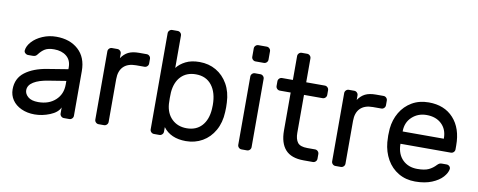

<svg xmlns="http://www.w3.org/2000/svg" viewBox="-62 -996 3211 1291"><g transform="rotate(10 1543.5 -350.0)"><path d="M384 -329V-342Q384 -391 351.5 -417.5Q319 -444 267 -444Q227 -444 204.5 -430.5Q182 -417 162 -390Q156 -382 149 -379Q142 -376 130 -376H100Q89 -376 80.5 -384Q72 -392 73 -403Q76 -433 102.5 -462.5Q129 -492 173 -511Q217 -530 267 -530Q360 -530 417.5 -478Q475 -426 475 -332V-27Q475 -16 467 -8Q459 0 448 0H411Q400 0 392 -8Q384 -16 384 -27V-68Q368 -32 316 -11Q264 10 212 10Q161 10 121 -8.5Q81 -27 59.5 -59Q38 -91 38 -131Q38 -206 94 -248.5Q150 -291 243 -306ZM384 -249 266 -230Q201 -220 165 -197.5Q129 -175 129 -141Q129 -116 152 -96Q175 -76 222 -76Q294 -76 339 -117Q384 -158 384 -224Z M912 -493V-461Q912 -450 904 -442Q896 -434 885 -434H827Q771 -434 741.5 -404.5Q712 -375 712 -319V-27Q712 -16 704 -8Q696 0 685 0H648Q637 0 629 -8Q621 -16 621 -27V-493Q621 -504 629 -512Q637 -520 648 -520H685Q696 -520 704 -512Q712 -504 712 -493V-462Q732 -492 760 -506Q788 -520 833 -520H885Q896 -520 904 -512Q912 -504 912 -493Z M1473 -261Q1473 -238 1472 -228Q1469 -156 1438.5 -102Q1408 -48 1357.5 -19Q1307 10 1245 10Q1141 10 1090 -58V-27Q1090 -16 1082 -8Q1074 0 1063 0H1026Q1015 0 1007 -8Q999 -16 999 -27V-683Q999 -694 1007 -702Q1015 -710 1026 -710H1063Q1074 -710 1082 -702Q1090 -694 1090 -683V-462Q1112 -491 1150.5 -510.5Q1189 -530 1245 -530Q1308 -530 1358 -501Q1408 -472 1438.5 -418.5Q1469 -365 1472 -293Q1473 -283 1473 -261ZM1381 -232Q1382 -242 1382 -260Q1382 -345 1343.5 -394.5Q1305 -444 1235 -444Q1172 -444 1134 -405Q1096 -366 1090 -296Q1089 -286 1089 -257Q1089 -227 1090 -217Q1095 -152 1134.5 -114Q1174 -76 1235 -76Q1300 -76 1338 -117.5Q1376 -159 1381 -232Z M1671 -599H1614Q1603 -599 1595 -607Q1587 -615 1587 -626V-683Q1587 -694 1595 -702Q1603 -710 1614 -710H1671Q1682 -710 1690 -702Q1698 -694 1698 -683V-626Q1698 -615 1690 -607Q1682 -599 1671 -599ZM1661 0H1624Q1613 0 1605 -8Q1597 -16 1597 -27V-493Q1597 -504 1605 -512Q1613 -520 1624 -520H1661Q1672 -520 1680 -512Q1688 -504 1688 -493V-27Q1688 -16 1680 -8Q1672 0 1661 0Z M2058 -86H2111Q2122 -86 2130 -78Q2138 -70 2138 -59V-27Q2138 -16 2130 -8Q2122 0 2111 0H2048Q1963 0 1923 -44.5Q1883 -89 1883 -175V-434H1809Q1798 -434 1790 -442Q1782 -450 1782 -461V-493Q1782 -504 1790 -512Q1798 -520 1809 -520H1883V-683Q1883 -694 1891 -702Q1899 -710 1910 -710H1947Q1958 -710 1966 -702Q1974 -694 1974 -683V-520H2101Q2112 -520 2120 -512Q2128 -504 2128 -493V-461Q2128 -450 2120 -442Q2112 -434 2101 -434H1974V-175Q1974 -132 1991.5 -109Q2009 -86 2058 -86Z M2529 -493V-461Q2529 -450 2521 -442Q2513 -434 2502 -434H2444Q2388 -434 2358.5 -404.5Q2329 -375 2329 -319V-27Q2329 -16 2321 -8Q2313 0 2302 0H2265Q2254 0 2246 -8Q2238 -16 2238 -27V-493Q2238 -504 2246 -512Q2254 -520 2265 -520H2302Q2313 -520 2321 -512Q2329 -504 2329 -493V-462Q2349 -492 2377 -506Q2405 -520 2450 -520H2502Q2513 -520 2521 -512Q2529 -504 2529 -493Z M3041 -277V-250Q3041 -239 3033 -231Q3025 -223 3014 -223H2670V-217Q2672 -151 2710.5 -113.5Q2749 -76 2810 -76Q2860 -76 2887.5 -89Q2915 -102 2937 -126Q2945 -134 2951.5 -137Q2958 -140 2969 -140H2999Q3011 -140 3019 -132Q3027 -124 3026 -113Q3022 -86 2996.5 -57.5Q2971 -29 2923.5 -9.5Q2876 10 2810 10Q2746 10 2696 -19.5Q2646 -49 2616.5 -101Q2587 -153 2581 -218Q2579 -248 2579 -264Q2579 -280 2581 -310Q2587 -372 2616.5 -422Q2646 -472 2695.5 -501Q2745 -530 2810 -530Q2917 -530 2979 -462Q3041 -394 3041 -277ZM2951 -307V-310Q2951 -371 2912.5 -407.5Q2874 -444 2810 -444Q2752 -444 2711.5 -407Q2671 -370 2670 -310V-307Z"/></g></svg>

Font: Rubik
Style: Regular
Weight: 400
Designer: Hubert & Fischer
Foundry: Hubert & Fischer
Version: Version 1.100